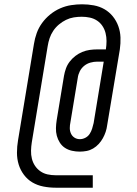

<svg xmlns="http://www.w3.org/2000/svg" viewBox="-20 -787 640 894"><path d="M239 87Q210 87 182 81.5Q154 76 131 62.5Q108 49 91.5 27Q75 5 67 -21Q59 -47 59 -76Q59 -105 64 -134L138 -582Q142 -608 151 -633Q160 -658 176 -680Q192 -702 213.5 -719.5Q235 -737 260 -748Q285 -759 311 -763Q337 -767 362 -767Q390 -767 417 -762Q444 -757 466.5 -744Q489 -731 505.5 -710.5Q522 -690 531 -665Q540 -640 541 -612.5Q542 -585 538 -557L479 -204Q477 -188 472 -173Q467 -158 459 -143.5Q451 -129 439.5 -116.5Q428 -104 413.5 -95.5Q399 -87 383 -84Q367 -81 351 -81Q333 -81 315 -85Q297 -89 282.5 -98.5Q268 -108 258.5 -123Q249 -138 244.5 -155Q240 -172 240.5 -190.5Q241 -209 244 -228L278 -434Q281 -451 287 -468Q293 -485 304.5 -500Q316 -515 331 -526.5Q346 -538 363 -545Q380 -552 397.5 -554.5Q415 -557 433 -557H473Q476 -577 476 -596Q476 -615 471.5 -633Q467 -651 457 -666Q447 -681 432 -691Q417 -701 398.5 -705Q380 -709 361 -709Q342 -709 323.5 -706Q305 -703 287.5 -694.5Q270 -686 254.5 -673Q239 -660 228 -643.5Q217 -627 211 -609Q205 -591 202 -572L128 -124Q125 -105 124.5 -85.5Q124 -66 128.5 -48Q133 -30 143 -15Q153 0 168 10.5Q183 21 201.5 25Q220 29 239 29H412V87ZM352 -139Q365 -139 377.5 -145.5Q390 -152 397.5 -163.5Q405 -175 409 -188Q413 -201 416 -214L463 -500H433Q417 -500 401 -495.5Q385 -491 372 -480.5Q359 -470 351.5 -455Q344 -440 342 -424L308 -218Q305 -204 305 -190.5Q305 -177 310.5 -165Q316 -153 327 -146Q338 -139 352 -139Z"/></svg>

Font: Iosevka Curly Slab LtExObl
Style: Regular
Weight: 300
Width: 7
Italic angle: -9°
Monospace: yes
Designer: Belleve Invis
Foundry: Belleve Invis
Version: Version 11.1.0; ttfautohint (v1.8.3)